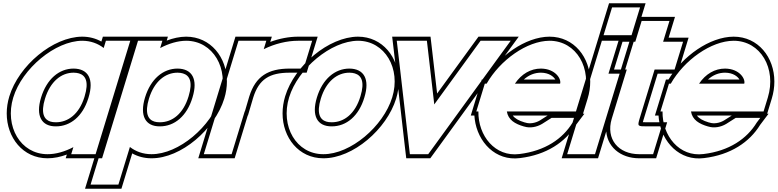

<svg xmlns="http://www.w3.org/2000/svg" viewBox="-20 -877 4751 1173"><path d="M60.9 -281C115.3 -459 317.7 -627 482 -628C533 -628 577.7 -611.6 613.5 -583.8L627 -628H797L771 -543L692 -284.5L690.9 -281L611.1 -20L585.1 65H415.1L428.3 21.9C375.9 49.3 321.4 65.3 270.1 65C105.1 65 7.1 -105 60.9 -281ZM230.9 -281C196.7 -169 233.8 -104 322.1 -105C409.6 -105 484.7 -165.8 519.1 -275.2L520.9 -281C555.5 -394 518.7 -457 430 -458C341 -458 265.5 -394 230.9 -281ZM37 -288.3C26.3 -253.2 21.1 -218.1 21.1 -184.3C21 -37 119.6 90 270.1 90C309.1 90.2 349.7 81.6 388.3 67.2L381.3 90H603.6L830.8 -653H608.5L599.4 -623.1C564.5 -642.5 525.4 -653 481.9 -653C303.1 -651.9 94.4 -476.1 37 -288.3ZM254.8 -273.7C287.2 -379.7 354.8 -433 429.9 -433C442.4 -432.9 453.7 -431.2 462.7 -428.5C502.8 -416.4 524.5 -378.1 497 -288.3L495.3 -282.6C463.2 -180.7 396.5 -130 322 -130C308.5 -129.8 297.5 -131.4 288.2 -134.2C249.6 -146 227.8 -185.4 254.8 -273.7Z M958.4 -583.4C1011.2 -611.2 1065.9 -627.7 1117 -628C1282 -628 1380.7 -457 1326.2 -282C1272.1 -105 1071.8 66 905.1 65C854 65 809.3 48.7 773.6 20.9L729.2 166L703.3 251H533.3L559.2 166L696.2 -282L776 -543L802 -628H972ZM866.2 -282C831.7 -169 868.8 -104 957.1 -105C1046.1 -105 1122.4 -168 1156.2 -282C1190.5 -394 1153.7 -457 1065 -458C976 -458 900.5 -394 866.2 -282ZM998.5 -629 1005.8 -653H783.5L499.5 276H721.8L787.7 60.2C822.5 79.5 861.8 90 905.1 90C1086.4 91.1 1293.1 -88.3 1350.1 -274.6C1361 -309.7 1366.3 -345.1 1366.3 -379.1C1366.3 -525.8 1267.4 -653 1116.9 -653C1077.7 -652.8 1037 -643.7 998.5 -629ZM890.1 -274.7C922.2 -379.7 989.8 -433 1064.9 -433C1077.4 -432.9 1088.7 -431.2 1097.8 -428.4C1137.9 -416.3 1159.5 -378.2 1132.3 -289.2C1100.5 -182.3 1032.8 -130 957 -130C943.5 -129.8 932.6 -131.4 923.3 -134.2C884.7 -145.9 862.8 -185.4 890.1 -274.7Z M1591.3 -576.6C1659 -609.8 1732.1 -628 1802 -628H1887L1835 -458H1750C1618.1 -458 1541.5 -410.5 1503.3 -288.9L1501.5 -283L1476.2 -197H1475.2L1421.1 -20L1395.1 65H1225.1L1251.1 -20L1330.9 -281C1331.3 -282.2 1331.6 -283.4 1332 -284.6L1411 -543L1437 -628H1607ZM1631 -620.9 1640.8 -653H1418.5L1308.1 -292C1307.7 -290.7 1307.3 -289.4 1307 -288.3L1191.3 90H1413.6L1493.7 -172H1494.9L1525.5 -275.8L1527.2 -281.5C1562.1 -392.8 1625.7 -433 1750 -433H1853.5L1920.8 -653H1802C1745.3 -653 1685.5 -641.2 1631 -620.9Z M1746.2 -282C1800.3 -459 2002.7 -627 2167 -628C2332 -628 2430.7 -457 2376.2 -282C2322.1 -105 2121.8 66 1955.1 65C1790.1 65 1692.1 -105 1746.2 -282ZM1916.2 -282C1881.7 -169 1918.8 -104 2007.1 -105C2096.1 -105 2172.4 -168 2206.2 -282C2240.5 -394 2203.7 -457 2115 -458C2026 -458 1950.5 -394 1916.2 -282ZM1722.3 -289.3C1711.5 -253.8 1706.3 -218.4 1706.3 -184.3C1706.2 -36.7 1804.8 90 1955.1 90C2136.4 91.1 2343.1 -88.3 2400.1 -274.6C2411 -309.7 2416.3 -345.1 2416.3 -379.1C2416.3 -525.8 2317.4 -653 2166.9 -653C1988.2 -651.9 1779.4 -476.1 1722.3 -289.3ZM1940.1 -274.7C1972.2 -379.7 2039.8 -433 2114.9 -433C2127.4 -432.9 2138.7 -431.2 2147.8 -428.4C2187.9 -416.3 2209.5 -378.2 2182.3 -289.2C2150.5 -182.3 2082.8 -130 2007 -130C1993.5 -129.8 1982.6 -131.4 1973.3 -134.2C1934.7 -145.9 1912.8 -185.4 1940.1 -274.7Z M2417.9 -510 2404 -628H2588L2594.1 -576L2633.1 -239L2878.1 -576L2916 -628H3100L3013.9 -510L2634 13L2596.1 65H2484.1L2478 13ZM2393.1 -507.1 2453.2 15.9 2461.9 90H2608.8L2654.3 27.7L3034.1 -495.3L3149.2 -653H2903.3L2857.9 -590.7L2650.5 -305.5L2618.9 -578.9L2610.2 -653H2375.9Z M3125.9 -366H3401.9C3410.5 -394 3373.7 -457 3285 -458C3222.3 -458 3166 -425.5 3125.9 -366ZM2902.7 -196H2889.9L2915.9 -281L2941.9 -366H2953.1C3034.8 -509.5 3199.2 -627.2 3337 -628C3502 -628 3600 -458 3545.9 -281L3519.9 -196H3434.9H3076.5C3084.9 -144.9 3125.7 -119.9 3181.8 -104H3182.8C3216.4 -93 3258.6 -100 3291.7 -120L3350 -157H3500L3478.1 -128C3417.9 -29 3310.2 45 3153.4 64C3005.3 83.4 2900.2 -47.4 2902.7 -196ZM3180 -391C3210.8 -419 3246.4 -433 3284.9 -433C3335.1 -432.4 3362.4 -408.7 3372.7 -391ZM3325.4 -171 3278.5 -141.2C3250 -124.3 3215.6 -119.6 3190.6 -127.8L3186.8 -129H3185.3C3148.8 -139.8 3125.5 -153.5 3112.8 -171ZM3541.8 -182 3569.8 -273.7C3580.7 -309.2 3585.9 -344.6 3585.9 -378.7C3585.9 -526.3 3487.4 -653 3336.9 -653C3190.1 -652.1 3026 -534.2 2938.8 -391H2923.4L2856.1 -171H2878.2C2878.7 -163.2 2879.4 -156.1 2880.3 -148.6C2898.3 -9.7 3006.6 108.4 3156.6 88.8C3319.4 69.1 3434.4 -9.1 3498.8 -113.9L3550.2 -182Z M3752.4 -662H3667.4L3719.4 -832H3804.4H3805.4H3890.4L3838.4 -662H3753.4ZM3631 -543 3657 -628H3827L3801 -543L3641.1 -20L3615.1 65H3445.1L3471.1 -20ZM3633.6 -637H3856.9L3924.2 -857H3700.9ZM3638.5 -653 3411.3 90H3633.6L3860.8 -653Z M3979.2 -452 3887.5 -152C3874.1 -105 3874.1 -105 3937.1 -105H4022.1L3970.1 65H3885.1C3758.1 65 3680.3 -27 3717.2 -151L3717.5 -152L3809.2 -452H3731.2L3783.2 -622H3861.2L3874 -664L3900 -749H4070L4044 -664L4031.2 -622H4068.2H4153.2L4101.2 -452H4016.2ZM3997.7 -427H4119.7L4186.9 -647H4064.9L4103.8 -774H3881.5L3842.7 -647H3764.7L3697.4 -427H3775.4L3693.2 -158.2C3686.3 -135.1 3683 -112.9 3683 -91.4C3682.8 17 3769 90 3885.1 90H3988.6L4055.9 -130H3937.1C3924.4 -130 3913.2 -130.1 3907.4 -130.4C3908.6 -134.7 3909.9 -139.6 3911.4 -144.9Z M4250.9 -366H4526.9C4535.5 -394 4498.7 -457 4410 -458C4347.3 -458 4291 -425.5 4250.9 -366ZM4027.7 -196H4014.9L4040.9 -281L4066.9 -366H4078.1C4159.8 -509.5 4324.2 -627.2 4462 -628C4627 -628 4725 -458 4670.9 -281L4644.9 -196H4559.9H4201.5C4209.9 -144.9 4250.7 -119.9 4306.8 -104H4307.8C4341.4 -93 4383.6 -100 4416.7 -120L4475 -157H4625L4603.1 -128C4542.9 -29 4435.2 45 4278.4 64C4130.3 83.4 4025.2 -47.4 4027.7 -196ZM4305 -391C4335.8 -419 4371.4 -433 4409.9 -433C4460.1 -432.4 4487.4 -408.7 4497.7 -391ZM4450.4 -171 4403.5 -141.2C4375 -124.3 4340.6 -119.6 4315.6 -127.8L4311.8 -129H4310.3C4273.8 -139.8 4250.5 -153.5 4237.8 -171ZM4666.8 -182 4694.8 -273.7C4705.7 -309.2 4710.9 -344.6 4710.9 -378.7C4710.9 -526.3 4612.4 -653 4461.9 -653C4315.1 -652.1 4151 -534.2 4063.8 -391H4048.4L3981.1 -171H4003.2C4003.7 -163.2 4004.4 -156.1 4005.3 -148.6C4023.3 -9.7 4131.6 108.4 4281.6 88.8C4444.4 69.1 4559.4 -9.1 4623.8 -113.9L4675.2 -182Z"/></svg>

Font: Nordica Plus
Style: NordicaClassicBkOblOl
Weight: 900
Version: Version 1.01